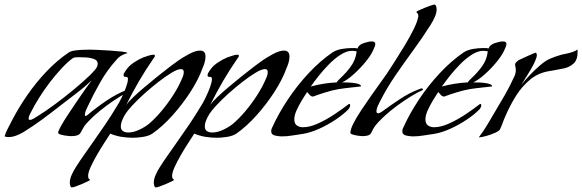

<svg xmlns="http://www.w3.org/2000/svg" viewBox="-20 -593 2544 839"><path d="M16 6Q8 6 0 3Q5 -14 14.5 -32Q24 -50 32 -66Q61 -122 99 -177Q137 -232 183 -280.5Q229 -329 281 -364Q290 -370 308 -372.5Q326 -375 345.5 -375.5Q365 -376 375 -376Q381 -376 406 -375Q431 -374 461 -372Q491 -370 513.5 -367.5Q536 -365 537 -361Q525 -358 512 -351Q499 -344 491 -334Q449 -288 418 -233.5Q387 -179 361 -123Q358 -116 354.5 -108Q351 -100 351 -92Q351 -86 354 -86Q356 -86 359 -88Q362 -90 363 -91Q398 -121 444.5 -152.5Q491 -184 534 -200Q535 -201 543 -204Q551 -207 552 -207Q555 -207 556 -204.5Q557 -202 558 -200Q535 -190 505 -171.5Q475 -153 444.5 -130.5Q414 -108 388.5 -84.5Q363 -61 348 -41Q344 -35 341 -29Q338 -23 334 -16Q328 -4 316 -1Q304 2 291 2Q287 2 273 0.5Q259 -1 246.5 -4.5Q234 -8 234 -13Q234 -20 246.5 -42.5Q259 -65 279 -95Q299 -125 319.5 -155.5Q340 -186 357 -209.5Q374 -233 381 -242Q349 -212 313.5 -185Q278 -158 243 -131Q205 -101 165 -71.5Q125 -42 83 -16Q68 -7 51 -0.5Q34 6 16 6ZM111 -69Q117 -69 125.5 -74Q134 -79 139 -82Q178 -106 220.5 -137.5Q263 -169 304 -203Q345 -237 377 -268Q385 -276 396 -289Q407 -302 407 -315Q407 -329 391 -335Q375 -341 355.5 -342Q336 -343 326 -343Q320 -343 311 -342.5Q302 -342 297 -338Q274 -321 248 -293Q222 -265 196.5 -231.5Q171 -198 150.5 -165Q130 -132 117 -106Q114 -101 109.5 -91.5Q105 -82 105 -75Q105 -69 111 -69Z M294 226Q289 226 287 218Q285 210 285 206Q285 189 293.5 170.5Q302 152 311 138Q328 111 346.5 85Q365 59 383 33Q412 -8 439.5 -48.5Q467 -89 492 -131Q500 -143 511 -165.5Q522 -188 530.5 -211Q539 -234 539 -247Q539 -256 534.5 -256.5Q530 -257 525 -257.5Q520 -258 520 -265Q520 -270 524 -276.5Q528 -283 531 -287Q543 -305 564.5 -319.5Q586 -334 606 -342Q614 -345 628 -349.5Q642 -354 650 -354Q657 -354 657 -350Q657 -347 655 -343.5Q653 -340 651 -338Q617 -289 587.5 -238.5Q558 -188 532 -135Q541 -148 562.5 -168.5Q584 -189 612 -212.5Q640 -236 669 -259.5Q698 -283 722.5 -301.5Q747 -320 760 -329Q777 -341 805.5 -356.5Q834 -372 854 -372Q878 -372 878 -346Q878 -333 874 -319.5Q870 -306 865 -295Q847 -245 812 -191Q777 -137 734 -89Q691 -41 647 -10Q631 1 606 5Q581 9 561 9Q536 9 511 5Q486 1 462 -9Q453 5 437 29.5Q421 54 404.5 82.5Q388 111 376.5 136Q365 161 365 176Q365 186 369 188.5Q373 191 373 193Q373 195 362.5 200Q352 205 338 211Q324 217 311.5 221.5Q299 226 294 226ZM540 -14Q563 -14 588.5 -26Q614 -38 631 -52Q658 -75 685 -107Q712 -139 735 -174.5Q758 -210 772 -242Q776 -250 779.5 -259.5Q783 -269 783 -278Q783 -291 771 -291Q756 -291 729.5 -275Q703 -259 671.5 -234.5Q640 -210 610 -183Q580 -156 558 -132Q536 -108 528 -95Q521 -84 514.5 -69Q508 -54 508 -40Q508 -26 517.5 -20Q527 -14 540 -14Z M661 226Q656 226 654 218Q652 210 652 206Q652 189 660.5 170.5Q669 152 678 138Q695 111 713.5 85Q732 59 750 33Q779 -8 806.5 -48.5Q834 -89 859 -131Q867 -143 878 -165.5Q889 -188 897.5 -211Q906 -234 906 -247Q906 -256 901.5 -256.5Q897 -257 892 -257.5Q887 -258 887 -265Q887 -270 891 -276.5Q895 -283 898 -287Q910 -305 931.5 -319.5Q953 -334 973 -342Q981 -345 995 -349.5Q1009 -354 1017 -354Q1024 -354 1024 -350Q1024 -347 1022 -343.5Q1020 -340 1018 -338Q984 -289 954.5 -238.5Q925 -188 899 -135Q908 -148 929.5 -168.5Q951 -189 979 -212.5Q1007 -236 1036 -259.5Q1065 -283 1089.5 -301.5Q1114 -320 1127 -329Q1144 -341 1172.5 -356.5Q1201 -372 1221 -372Q1245 -372 1245 -346Q1245 -333 1241 -319.5Q1237 -306 1232 -295Q1214 -245 1179 -191Q1144 -137 1101 -89Q1058 -41 1014 -10Q998 1 973 5Q948 9 928 9Q903 9 878 5Q853 1 829 -9Q820 5 804 29.5Q788 54 771.5 82.5Q755 111 743.5 136Q732 161 732 176Q732 186 736 188.5Q740 191 740 193Q740 195 729.5 200Q719 205 705 211Q691 217 678.5 221.5Q666 226 661 226ZM907 -14Q930 -14 955.5 -26Q981 -38 998 -52Q1025 -75 1052 -107Q1079 -139 1102 -174.5Q1125 -210 1139 -242Q1143 -250 1146.5 -259.5Q1150 -269 1150 -278Q1150 -291 1138 -291Q1123 -291 1096.5 -275Q1070 -259 1038.5 -234.5Q1007 -210 977 -183Q947 -156 925 -132Q903 -108 895 -95Q888 -84 881.5 -69Q875 -54 875 -40Q875 -26 884.5 -20Q894 -14 907 -14Z M1211 3Q1200 3 1182.5 -0.5Q1165 -4 1165 -20Q1165 -29 1170 -37Q1197 -97 1238 -158.5Q1279 -220 1329 -273.5Q1379 -327 1433 -364Q1450 -375 1473.5 -379Q1497 -383 1516 -383Q1523 -383 1529.5 -383Q1536 -383 1542 -381Q1547 -397 1569 -404.5Q1591 -412 1605 -412Q1620 -412 1620 -401Q1620 -394 1616 -386Q1612 -378 1610 -372Q1600 -350 1576.5 -321.5Q1553 -293 1525 -268Q1497 -243 1475 -233Q1482 -233 1500.5 -232.5Q1519 -232 1537 -228.5Q1555 -225 1558 -217Q1557 -215 1554 -215Q1522 -211 1491.5 -208Q1461 -205 1429 -197Q1415 -193 1401 -189Q1387 -185 1373 -180L1348 -171Q1340 -171 1333.5 -178Q1327 -185 1322 -191Q1312 -176 1299 -154.5Q1286 -133 1276 -111Q1266 -89 1266 -71Q1266 -53 1277 -45Q1288 -37 1304 -37Q1334 -37 1371 -54Q1408 -71 1443 -94.5Q1478 -118 1501 -136Q1504 -139 1506 -139Q1510 -139 1510 -132Q1510 -125 1503 -116Q1482 -94 1447 -70.5Q1412 -47 1374 -30Q1336 -13 1304 -8Q1281 -5 1258 -1Q1235 3 1211 3ZM1338 -215Q1393 -230 1451 -233Q1454 -238 1459.5 -243.5Q1465 -249 1469 -253Q1494 -276 1514 -304Q1534 -332 1538 -365L1539 -367Q1539 -369 1530 -370Q1521 -371 1519 -371Q1495 -371 1468.5 -354Q1442 -337 1417 -311.5Q1392 -286 1371.5 -260Q1351 -234 1338 -215Z M1564 2Q1561 2 1548 0.5Q1535 -1 1523 -4.5Q1511 -8 1511 -13Q1511 -27 1524 -53Q1537 -79 1558 -110.5Q1579 -142 1601 -173.5Q1623 -205 1642 -231Q1661 -257 1671 -272Q1684 -292 1705 -324.5Q1726 -357 1748 -393.5Q1770 -430 1786.5 -463Q1803 -496 1807 -517Q1808 -519 1808 -523Q1808 -533 1804 -535Q1800 -537 1800 -541Q1800 -543 1810.5 -548Q1821 -553 1835 -558.5Q1849 -564 1861.5 -568.5Q1874 -573 1878 -573Q1884 -573 1886 -565Q1888 -557 1888 -553Q1888 -536 1879.5 -517.5Q1871 -499 1862 -485Q1826 -428 1786 -373.5Q1746 -319 1708 -263.5Q1670 -208 1639 -147Q1635 -140 1630 -128Q1625 -116 1625 -107Q1625 -98 1632 -98Q1638 -98 1645.5 -103Q1653 -108 1657 -111Q1693 -137 1730 -161.5Q1767 -186 1808 -202Q1809 -202 1815 -204.5Q1821 -207 1822 -207Q1828 -207 1828 -200Q1805 -190 1775 -171.5Q1745 -153 1714.5 -130.5Q1684 -108 1658.5 -84.5Q1633 -61 1618 -41Q1614 -35 1610.5 -29Q1607 -23 1604 -16Q1599 -4 1587.5 -1Q1576 2 1564 2Z M1784 3Q1773 3 1755.5 -0.5Q1738 -4 1738 -20Q1738 -29 1743 -37Q1770 -97 1811 -158.5Q1852 -220 1902 -273.5Q1952 -327 2006 -364Q2023 -375 2046.5 -379Q2070 -383 2089 -383Q2096 -383 2102.5 -383Q2109 -383 2115 -381Q2120 -397 2142 -404.5Q2164 -412 2178 -412Q2193 -412 2193 -401Q2193 -394 2189 -386Q2185 -378 2183 -372Q2173 -350 2149.5 -321.5Q2126 -293 2098 -268Q2070 -243 2048 -233Q2055 -233 2073.5 -232.5Q2092 -232 2110 -228.5Q2128 -225 2131 -217Q2130 -215 2127 -215Q2095 -211 2064.5 -208Q2034 -205 2002 -197Q1988 -193 1974 -189Q1960 -185 1946 -180L1921 -171Q1913 -171 1906.5 -178Q1900 -185 1895 -191Q1885 -176 1872 -154.5Q1859 -133 1849 -111Q1839 -89 1839 -71Q1839 -53 1850 -45Q1861 -37 1877 -37Q1907 -37 1944 -54Q1981 -71 2016 -94.5Q2051 -118 2074 -136Q2077 -139 2079 -139Q2083 -139 2083 -132Q2083 -125 2076 -116Q2055 -94 2020 -70.5Q1985 -47 1947 -30Q1909 -13 1877 -8Q1854 -5 1831 -1Q1808 3 1784 3ZM1911 -215Q1966 -230 2024 -233Q2027 -238 2032.5 -243.5Q2038 -249 2042 -253Q2067 -276 2087 -304Q2107 -332 2111 -365L2112 -367Q2112 -369 2103 -370Q2094 -371 2092 -371Q2068 -371 2041.5 -354Q2015 -337 1990 -311.5Q1965 -286 1944.5 -260Q1924 -234 1911 -215Z M2075 7Q2075 7 2074 7Q2073 7 2073 6Q2093 -20 2109.5 -48Q2126 -76 2142 -103Q2165 -141 2187 -179.5Q2209 -218 2227 -258Q2234 -271 2234 -288Q2234 -294 2232.5 -300Q2231 -306 2231 -311Q2231 -317 2236.5 -322Q2242 -327 2246 -330Q2248 -331 2259 -336Q2270 -341 2284 -347.5Q2298 -354 2309 -358.5Q2320 -363 2321 -363Q2323 -363 2324.5 -358.5Q2326 -354 2326 -353Q2326 -343 2318 -325Q2310 -307 2298 -287Q2286 -267 2275 -249.5Q2264 -232 2258 -222Q2272 -240 2294 -263.5Q2316 -287 2340.5 -308Q2365 -329 2385 -337Q2406 -346 2427 -352Q2436 -355 2452 -358Q2468 -361 2482.5 -366Q2497 -371 2503 -377L2504 -370Q2505 -333 2487 -316Q2469 -299 2441.5 -293.5Q2414 -288 2385 -283Q2334 -276 2297.5 -246Q2261 -216 2235 -174.5Q2209 -133 2190 -89Q2183 -74 2177.5 -58.5Q2172 -43 2165 -28Q2162 -21 2143 -12.5Q2124 -4 2103.5 1.5Q2083 7 2075 7Z"/></svg>

Font: My Soul
Style: Regular
Weight: 400
Designer: Robert E. Leuschke
Foundry: Robert E. Leuschke
Version: Version 1.010; ttfautohint (v1.8.4.7-5d5b)